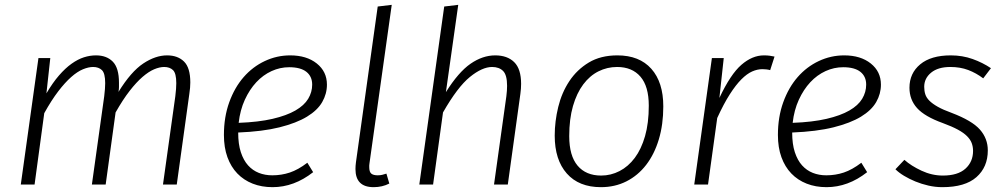

<svg xmlns="http://www.w3.org/2000/svg" viewBox="-20 -763 4167 794"><path d="M172 -377Q198 -421 224 -451Q250 -481 276 -499.5Q302 -518 327 -526Q352 -534 377 -534Q421 -534 446.5 -508Q472 -482 472 -421V-403Q472 -394 470 -383Q522 -467 572.5 -500.5Q623 -534 671 -534Q715 -534 741 -508.5Q767 -483 767 -422Q767 -412 766 -400Q765 -388 763 -375L711 0H654L705 -365Q707 -382 708 -395Q709 -408 709 -419Q709 -460 695.5 -473Q682 -486 659 -486Q640 -486 617.5 -476.5Q595 -467 569.5 -445Q544 -423 516 -387Q488 -351 458 -298L417 0H360L411 -365Q413 -382 414 -395Q415 -408 415 -419Q415 -460 401.5 -473Q388 -486 365 -486Q346 -486 323 -476.5Q300 -467 274.5 -444.5Q249 -422 221 -385.5Q193 -349 163 -295L123 0H66L139 -523H188Z M1332 -413Q1332 -375 1312.5 -341Q1293 -307 1249.5 -280.5Q1206 -254 1136 -236.5Q1066 -219 965 -215Q965 -167 976 -133.5Q987 -100 1006 -79Q1025 -58 1050.5 -48Q1076 -38 1106 -38Q1144 -38 1178.5 -49.5Q1213 -61 1251 -90L1275 -51Q1196 11 1107 11Q1062 11 1025 -3.5Q988 -18 961.5 -45.5Q935 -73 920.5 -113Q906 -153 906 -205Q906 -279 928 -340Q950 -401 987.5 -444Q1025 -487 1075 -510.5Q1125 -534 1180 -534Q1248 -534 1290 -500.5Q1332 -467 1332 -413ZM1176 -485Q1138 -485 1103 -469Q1068 -453 1040 -423Q1012 -393 992.5 -350.5Q973 -308 967 -255Q1049 -258 1107 -271.5Q1165 -285 1201.5 -306Q1238 -327 1254.5 -354.5Q1271 -382 1271 -413Q1271 -447 1247 -466Q1223 -485 1176 -485Z M1600 -743 1508 -88Q1507 -83 1507 -79V-72Q1507 -52 1515.5 -45Q1524 -38 1542 -38Q1552 -38 1560.5 -40Q1569 -42 1578 -45L1590 -4Q1561 11 1525 11Q1450 11 1450 -64Q1450 -71 1450.5 -77.5Q1451 -84 1452 -92L1542 -736Z M1824 -382Q1876 -465 1926 -499.5Q1976 -534 2028 -534Q2078 -534 2106.5 -506Q2135 -478 2135 -416Q2135 -397 2132 -375L2080 0H2023L2074 -365Q2077 -389 2077 -408Q2077 -453 2060.5 -469.5Q2044 -486 2015 -486Q1974 -486 1923 -444.5Q1872 -403 1812 -298L1771 0H1714L1817 -736L1875 -743Z M2274 -202Q2274 -261 2288.5 -320.5Q2303 -380 2334.5 -427.5Q2366 -475 2415 -504.5Q2464 -534 2533 -534Q2624 -534 2673.5 -478.5Q2723 -423 2723 -323Q2723 -248 2704.5 -186.5Q2686 -125 2652 -81Q2618 -37 2570.5 -13Q2523 11 2465 11Q2374 11 2324 -45.5Q2274 -102 2274 -202ZM2532 -486Q2491 -486 2455 -468Q2419 -450 2392 -414Q2365 -378 2349.5 -324.5Q2334 -271 2334 -200Q2334 -119 2368.5 -78Q2403 -37 2466 -37Q2506 -37 2542 -55.5Q2578 -74 2605 -110Q2632 -146 2647.5 -200Q2663 -254 2663 -326Q2663 -406 2628.5 -446Q2594 -486 2532 -486Z M2955 -358Q3001 -456 3046 -495Q3091 -534 3139 -534Q3153 -534 3163.5 -532.5Q3174 -531 3183 -529L3165 -473Q3158 -475 3149.5 -476Q3141 -477 3133 -477Q3112 -477 3090.5 -467.5Q3069 -458 3046 -435Q3023 -412 2998 -373Q2973 -334 2946 -275L2908 0H2851L2924 -523H2973Z M3623 -413Q3623 -375 3603.5 -341Q3584 -307 3540.5 -280.5Q3497 -254 3427 -236.5Q3357 -219 3256 -215Q3256 -167 3267 -133.5Q3278 -100 3297 -79Q3316 -58 3341.5 -48Q3367 -38 3397 -38Q3435 -38 3469.5 -49.5Q3504 -61 3542 -90L3566 -51Q3487 11 3398 11Q3353 11 3316 -3.5Q3279 -18 3252.5 -45.5Q3226 -73 3211.5 -113Q3197 -153 3197 -205Q3197 -279 3219 -340Q3241 -401 3278.5 -444Q3316 -487 3366 -510.5Q3416 -534 3471 -534Q3539 -534 3581 -500.5Q3623 -467 3623 -413ZM3467 -485Q3429 -485 3394 -469Q3359 -453 3331 -423Q3303 -393 3283.5 -350.5Q3264 -308 3258 -255Q3340 -258 3398 -271.5Q3456 -285 3492.5 -306Q3529 -327 3545.5 -354.5Q3562 -382 3562 -413Q3562 -447 3538 -466Q3514 -485 3467 -485Z M4046 -439Q4017 -461 3984 -473.5Q3951 -486 3910 -486Q3859 -486 3830.5 -462.5Q3802 -439 3802 -404Q3802 -387 3806.5 -373Q3811 -359 3823.5 -346.5Q3836 -334 3858 -321.5Q3880 -309 3916 -296Q4000 -264 4032.5 -227Q4065 -190 4065 -141Q4065 -72 4018 -30.5Q3971 11 3877 11Q3848 11 3819.5 4.5Q3791 -2 3765.5 -12.5Q3740 -23 3718.5 -36Q3697 -49 3683 -63L3720 -102Q3748 -77 3791 -57Q3834 -37 3879 -37Q3941 -37 3972.5 -65.5Q4004 -94 4004 -139Q4004 -156 3998.5 -171Q3993 -186 3979 -200Q3965 -214 3941 -227Q3917 -240 3879 -254Q3804 -281 3772.5 -316Q3741 -351 3741 -400Q3741 -460 3785.5 -497Q3830 -534 3912 -534Q3960 -534 4002 -519Q4044 -504 4078 -481Z"/></svg>

Font: Glekhifnjqigglhiwekvrgaqftz
Style: Regular
Weight: 300
Italic angle: -8°
Designer: Carrois Corporate & Edenspiekermann
Foundry: Carrois Corporate GbR & Edenspiekermann AG
Version: Version 2.001